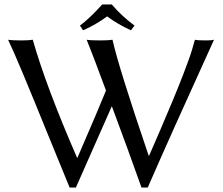

<svg xmlns="http://www.w3.org/2000/svg" viewBox="-20 -825 991 855"><path d="M478 -805Q519 -756 579 -711L563 -690Q501 -719 457 -752Q407 -715 350 -690L336 -711Q379 -743 435 -805ZM644 -132Q647 -139 668.5 -188Q690 -237 695.5 -250.5Q701 -264 720.5 -309.5Q740 -355 748 -374.5Q756 -394 772 -433Q788 -472 796.5 -495Q805 -518 816.5 -548.5Q828 -579 835 -603Q842 -627 848 -648Q860 -645 898 -645Q921 -645 933 -648Q739 -222 638 10H610Q552 -154 478 -352L318 10H290Q257 -69 194 -224.5Q131 -380 84.5 -491.5Q38 -603 16 -648Q33 -645 76 -645Q109 -645 126 -648Q185 -440 323 -123H325Q425 -354 452 -422Q391 -587 366 -648Q383 -645 426 -645Q464 -645 481 -648Q508 -526 642 -132Z"/></svg>

Font: Libertinus Sans
Style: Regular
Weight: 400
Designer: Philipp H. Poll
Foundry: Khaled Hosny
Version: Version 6.1